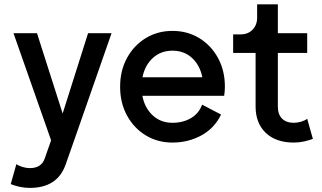

<svg xmlns="http://www.w3.org/2000/svg" viewBox="-20 -665 1525 910"><path d="M291 115.2Q252 225.6 121.1 225.6Q96.2 225.6 72 220.2Q47.9 214.8 30.8 207.5L57.6 112.8Q67.9 120.6 86.2 126.2Q104.5 131.8 121.1 131.8Q177.2 131.8 192.4 85L222.2 0L43.9 -507.8H155.3L276.9 -127L397.5 -507.8H508.8L331.5 0Z M938 -168.9 1027.8 -122.1Q996.6 -57.1 934.3 -23.2Q872.1 10.7 797.4 10.7Q727.1 10.7 670.9 -23.4Q614.7 -57.6 582 -117.4Q549.3 -177.2 549.3 -253.9Q549.3 -330.6 582 -390.4Q614.7 -450.2 670.9 -484.4Q727.1 -518.6 797.4 -518.6Q868.2 -518.6 924.3 -484.4Q980.5 -450.2 1013.2 -390.4Q1045.9 -330.6 1045.9 -253.9Q1045.9 -243.2 1044.9 -232.2Q1043.9 -221.2 1042.5 -210.9H654.8Q665.5 -153.8 703.6 -118.4Q741.7 -83 797.4 -83Q847.2 -83 884.8 -105Q922.4 -127 938 -168.9ZM797.4 -424.8Q742.2 -424.8 704.3 -390.1Q666.5 -355.5 655.3 -298.8H939Q927.7 -355.5 890.4 -390.1Q853 -424.8 797.4 -424.8Z M1120.1 -502Q1155.3 -502 1177 -524.2Q1198.7 -546.4 1198.7 -581.5V-644.5H1296.9V-507.8H1436V-414.1H1296.9V-160.2Q1296.9 -123 1316.7 -103Q1336.4 -83 1373 -83Q1390.1 -83 1408.2 -88.6Q1426.3 -94.2 1436 -102.1L1462.9 -6.8Q1445.3 0 1421.6 5.4Q1397.9 10.7 1372.6 10.7Q1287.6 10.7 1239.5 -35.4Q1191.4 -81.5 1191.4 -160.2V-414.1H1085V-502Z"/></svg>

Font: Giphurs Medium
Style: Regular
Weight: 500
Version: Version 0.920; ttfautohint (v1.8.4.7-5d5b)